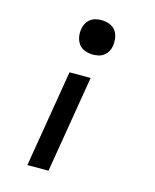

<svg xmlns="http://www.w3.org/2000/svg" viewBox="-112 -605 724 896"><g transform="rotate(15 250.0 -156.5)"><path d="M268 -362Q248 -362 229.5 -369Q211 -376 200 -391Q189 -406 185.5 -425.5Q182 -445 186 -465Q188 -479 195 -491.5Q202 -504 214 -513Q226 -522 240 -525Q254 -528 267 -528Q287 -528 305.5 -521Q324 -514 335 -499Q346 -484 349 -464.5Q352 -445 349 -425Q347 -411 339.5 -398Q332 -385 320.5 -376.5Q309 -368 295 -365Q281 -362 268 -362ZM107 215 185 -254H287L209 215Z"/></g></svg>

Font: Iosevka SS18 Semibold
Style: Italic
Weight: 600
Italic angle: -9°
Monospace: yes
Designer: Belleve Invis
Foundry: Belleve Invis
Version: Version 25.1.1; ttfautohint (v1.8.4)